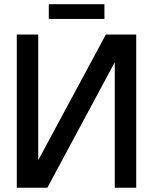

<svg xmlns="http://www.w3.org/2000/svg" viewBox="-20 -885 723 905"><path d="M59.1 0V-722.2H160.2V-129.9L479 -722.2H622.1V0H521V-591.8L203.1 0ZM472.2 -795.9H210V-865.2H472.2Z"/></svg>

Font: Perun
Style: Regular
Weight: 400
Version: Version 1.0000